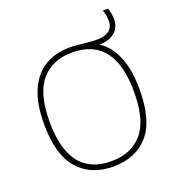

<svg xmlns="http://www.w3.org/2000/svg" viewBox="-157 -1012 1049 1146"><g transform="rotate(-20 367.5 -439.5)"><path d="M671 -370Q671 -173.5 590.5 -82.2Q510 9 367.5 9Q226 9 145 -83.5Q64 -176 64 -370Q64 -501 102 -585.5Q140 -670 207.8 -709.5Q275.5 -749 367.5 -749Q386 -749 405.5 -747.2Q425 -745.5 443.5 -743Q464 -740.5 487.2 -738.5Q510.5 -736.5 533.5 -736.5Q583.5 -736.5 610.8 -756.8Q638 -777 638 -817Q638 -836.5 635 -852.5Q632 -868.5 625.5 -888H658.5Q665 -870 668 -853.8Q671 -837.5 671 -816Q671 -765.5 636.8 -735.5Q602.5 -705.5 539 -703Q602.5 -661 636.8 -578.5Q671 -496 671 -370ZM635 -368Q635 -715.5 367.5 -715.5Q241.5 -715.5 170.8 -633.8Q100 -552 100 -372Q100 -25 367.5 -25Q494 -25 564.5 -106.5Q635 -188 635 -368Z"/></g></svg>

Font: Encode Sans Semi Expanded Thin
Style: Regular
Weight: 250
Width: 6
Designer: Multiple Designers
Foundry: Impallari Type
Version: Version 2.000